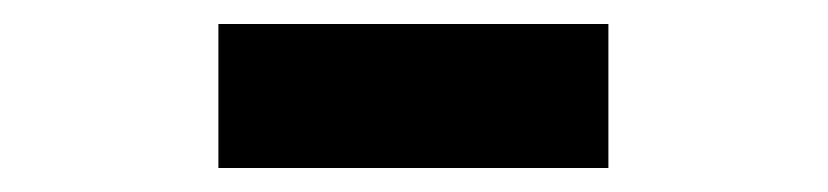

<svg xmlns="http://www.w3.org/2000/svg" viewBox="-20 -388 690 160"><path d="M162 -248V-368H487V-248Z"/></svg>

Font: Azeret Mono SemiBold
Style: Regular
Weight: 600
Designer: Martin Vácha
Foundry: Displaay
Version: Version 1.002